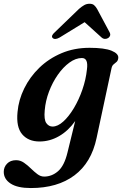

<svg xmlns="http://www.w3.org/2000/svg" viewBox="-66 -722 634 996"><path d="M435 -6Q408 122 320 187.8Q232 253.5 94 253.5Q24.5 253.5 -11 230.2Q-46.5 207 -46.5 169.5Q-46.5 144.5 -29.2 126.8Q-12 109 17.5 109Q39.5 109 58.2 122Q77 135 94 151.8Q111 168.5 127.8 181.2Q144.5 194 163 194Q203 194 235.2 166Q267.5 138 284 69.5L324 -94Q288.5 -43.5 240.5 -15.8Q192.5 12 139 12Q81 12 49 -25.5Q17 -63 25 -141.5Q30.5 -204 59.8 -263.5Q89 -323 138 -370.5Q187 -418 253 -446Q319 -474 398.5 -474Q476 -474 513 -458.8Q550 -443.5 547.5 -421Q546 -407.5 538.8 -401Q531.5 -394.5 523.5 -388.2Q515.5 -382 512.5 -368ZM166 -149.5Q161.5 -101.5 174.2 -83.5Q187 -65.5 206.5 -65.5Q233.5 -65.5 262.2 -91.5Q291 -117.5 317 -160.8Q343 -204 361.2 -256.5Q379.5 -309 385 -362Q393 -421 359 -421Q326.5 -421 294 -397.2Q261.5 -373.5 234 -334.2Q206.5 -295 188.2 -246.8Q170 -198.5 166 -149.5ZM243.5 -527.5Q219 -513.5 207 -525Q197 -536 218 -554.5L344 -676Q358.5 -688.5 371 -695.5Q383.5 -702.5 398.5 -702.5Q413.5 -702.5 421.8 -695.5Q430 -688.5 437.5 -676L502.5 -554.5Q507.5 -545 505 -537.2Q502.5 -529.5 495.5 -525Q488 -520 478.5 -520.2Q469 -520.5 461 -527.5L373 -607Z"/></svg>

Font: Fraunces 9pt SemiBold
Style: Italic
Weight: 600
Italic angle: -16°
Version: Version 1.000;[b76b70a41]